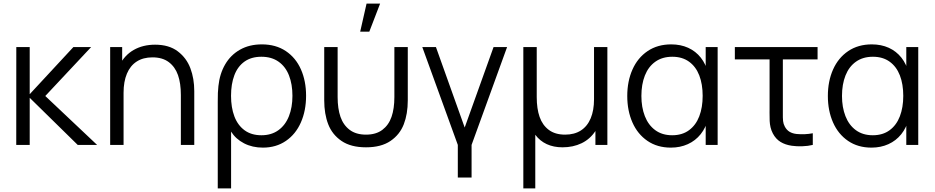

<svg xmlns="http://www.w3.org/2000/svg" viewBox="-20 -800 5160 1060"><path d="M70 -540H144V-280L385 -540H483L230 -270L516 0H409L144 -260V0H69.7Z M821.8 -483.3Q770.2 -483.3 734.6 -460.2Q699 -437.2 680.6 -393.2Q662.2 -349.3 662.2 -288L610.2 -299.7Q610.2 -380.7 638.7 -437.9Q667.2 -495.2 718.1 -524.2Q769 -553.3 836.2 -553.3Q913.2 -553.3 961.6 -516.5Q1010 -479.7 1031.2 -422.8Q1052.5 -366 1052.5 -297V0H978.5V-275.7Q978.5 -340 962.7 -385.3Q946.8 -430.7 911.9 -457Q877 -483.3 821.8 -483.3ZM588.2 -540H654.5V-407H662.2V0H588.2Z M1185.8 -324.7Q1192.8 -392.5 1223.1 -444.5Q1253.3 -496.5 1305.1 -525.8Q1356.8 -555 1425.5 -555Q1502.8 -555 1557.9 -518.1Q1613 -481.2 1641.4 -416.9Q1669.8 -352.7 1669.8 -271.3Q1669.8 -189.3 1641.2 -124.3Q1612.7 -59.3 1558.6 -22.2Q1504.5 15 1431.2 15Q1373.2 15 1327.2 -8.8Q1281.3 -32.7 1255.8 -73.3V240H1182.2V-237.3Q1182.2 -266.2 1182.9 -287Q1183.7 -307.8 1185.8 -324.7ZM1594.5 -271Q1594.5 -334.8 1575.5 -383.5Q1556.5 -432.2 1518 -459.4Q1479.5 -486.7 1423.2 -486.7Q1367.2 -486.7 1329.6 -459.8Q1292 -432.8 1273.8 -384.4Q1255.5 -336 1255.5 -271.3Q1255.5 -206.3 1274 -157.4Q1292.5 -108.5 1330.1 -80.9Q1367.7 -53.3 1423.2 -53.3Q1478.5 -53.3 1517 -81.2Q1555.5 -109 1575 -158.2Q1594.5 -207.3 1594.5 -271Z M1770 -540H1844V-264.3Q1844 -200 1859.8 -154.7Q1875.7 -109.3 1910.6 -83Q1945.5 -56.7 2000.7 -56.7Q2055.8 -56.7 2090.8 -83Q2125.7 -109.3 2141.5 -154.7Q2157.3 -200 2157.3 -264.3V-540H2231.3V-246.3Q2231.3 -170.8 2209.2 -113.8Q2187.2 -56.8 2135.8 -21.8Q2084.3 13.3 2000.7 13.3Q1917 13.3 1865.6 -21.8Q1814.2 -56.8 1792.1 -113.8Q1770 -170.8 1770 -246.3ZM1968.5 -625H2018.8L2078.5 -780H2003.7Z M2507.5 0 2311.5 -540H2386.8L2545.5 -96L2704.8 -540H2779.5L2583.5 0V180H2507.5Z M2869.2 -540H2943.2V-264.3Q2943.2 -200 2959 -154.7Q2974.8 -109.3 3009.8 -83Q3044.7 -56.7 3099.8 -56.7Q3151.5 -56.7 3187.1 -79.8Q3222.7 -102.8 3241.1 -146.8Q3259.5 -190.7 3259.5 -252V-540H3333.2V0H3267.2V-76.7Q3237.7 -31.8 3190.8 -9.2Q3144 13.3 3085.5 13.3Q3036.5 13.3 2998.4 -4.3Q2960.3 -22 2935.2 -56V240H2869.2Z M3443 -270Q3443 -351.7 3471.8 -416.3Q3500.5 -481 3555.4 -518Q3610.3 -555 3685.7 -555Q3737.5 -555 3779.2 -536.2Q3820.8 -517.3 3848.9 -481.8Q3877 -446.2 3889.3 -397.3L3876 -371V-540H3942V0H3876V-170.7L3889.3 -144.3Q3877 -95 3848.2 -59.1Q3819.5 -23.2 3777.3 -4.1Q3735.2 15 3683.7 15Q3609 15 3554.6 -22.1Q3500.2 -59.2 3471.6 -123.9Q3443 -188.7 3443 -270ZM3859.3 -270.7Q3859.3 -335.2 3840.6 -383.7Q3821.8 -432.2 3784.2 -459.4Q3746.5 -486.7 3691.7 -486.7Q3636.5 -486.7 3598.1 -459.4Q3559.7 -432.2 3540.3 -383.2Q3521 -334.3 3521 -270.3Q3521 -207.8 3540.1 -158.8Q3559.2 -109.7 3597.4 -81.5Q3635.7 -53.3 3691 -53.3Q3746.2 -53.3 3783.9 -81.1Q3821.7 -108.8 3840.5 -157.8Q3859.3 -206.8 3859.3 -270.7Z M4246.7 -63.3Q4238 -80 4234 -97.4Q4230 -114.8 4229.2 -132.3Q4228.3 -149.8 4228.5 -180Q4228.7 -185.8 4228.7 -195.7V-472H4037V-540H4493.7V-472H4302V-198.3V-179.2Q4301.5 -148.5 4303.2 -132Q4305 -115.5 4313 -100.7Q4323.3 -81.8 4339.3 -72.3Q4355.3 -62.8 4378 -60.3Q4423.7 -56 4467.3 -64.3V0Q4441.5 6.5 4409 7.5Q4376.5 8.5 4351.3 4.7Q4315.3 -0.5 4289.2 -16.5Q4263 -32.5 4246.7 -63.3Z M4550.5 -270Q4550.5 -351.7 4579.2 -416.3Q4608 -481 4662.9 -518Q4717.8 -555 4793.2 -555Q4845 -555 4886.7 -536.2Q4928.3 -517.3 4956.4 -481.8Q4984.5 -446.2 4996.8 -397.3L4983.5 -371V-540H5049.5V0H4983.5V-170.7L4996.8 -144.3Q4984.5 -95 4955.8 -59.1Q4927 -23.2 4884.8 -4.1Q4842.7 15 4791.2 15Q4716.5 15 4662.1 -22.1Q4607.7 -59.2 4579.1 -123.9Q4550.5 -188.7 4550.5 -270ZM4966.8 -270.7Q4966.8 -335.2 4948.1 -383.7Q4929.3 -432.2 4891.7 -459.4Q4854 -486.7 4799.2 -486.7Q4744 -486.7 4705.6 -459.4Q4667.2 -432.2 4647.8 -383.2Q4628.5 -334.3 4628.5 -270.3Q4628.5 -207.8 4647.6 -158.8Q4666.7 -109.7 4704.9 -81.5Q4743.2 -53.3 4798.5 -53.3Q4853.7 -53.3 4891.4 -81.1Q4929.2 -108.8 4948 -157.8Q4966.8 -206.8 4966.8 -270.7Z"/></svg>

Font: Tap Sans
Style: Regular
Weight: 400
Designer: Tap Payments
Foundry: Tap Payments
Version: Version 1.001;Glyphs 3.1.2 (3151)